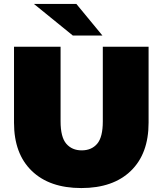

<svg xmlns="http://www.w3.org/2000/svg" viewBox="-20 -937 824 973"><path d="M392 16Q231 16 141 -71Q51 -158 51 -315V-700H287V-322Q287 -242 316 -208.5Q345 -175 394 -175Q444 -175 472.5 -208.5Q501 -242 501 -322V-700H733V-315Q733 -158 643 -71Q553 16 392 16ZM349 -757 152 -917H367L499 -757Z"/></svg>

Font: Montserrat Black
Style: Regular
Weight: 900
Designer: Julieta Ulanovsky
Foundry: Julieta Ulanovsky
Version: Version 9.000; ttfautohint (v1.8.4.7-5d5b)